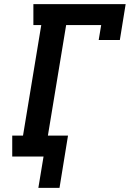

<svg xmlns="http://www.w3.org/2000/svg" viewBox="-20 -755 640 926"><path d="M165 151 190 0H39V-101H91L179 -634H141V-735H586L558 -562H456L468 -634H299L211 -101H308L267 151Z"/></svg>

Font: Iosevka Slab Extended Oblique
Style: Bold
Weight: 700
Width: 7
Italic angle: -9°
Monospace: yes
Designer: Belleve Invis
Foundry: Belleve Invis
Version: Version 11.1.1; ttfautohint (v1.8.3)